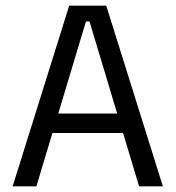

<svg xmlns="http://www.w3.org/2000/svg" viewBox="-20 -659 621 679"><path d="M108.7 0H24.7L224.7 -639H355.7L556 0H471.9L296.6 -583H283.9ZM435.5 -188.7H144.3V-257.6H435.5Z"/></svg>

Font: Anek Devanagari Medium
Style: Regular
Weight: 500
Designer: Kailash Malviya (Devanagari) & Yesha Goshar (Latin)
Foundry: Ek Type
Version: Version 1.003